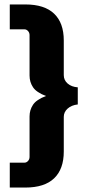

<svg xmlns="http://www.w3.org/2000/svg" viewBox="-20 -730 400 864"><path d="M24 2H90Q99 2 106 -5.5Q113 -13 113 -24V-206Q113 -235 128.5 -258.5Q144 -282 187 -298Q144 -314 128.5 -337.5Q113 -361 113 -390V-572Q113 -583 106 -590.5Q99 -598 90 -598H24V-710H94Q180 -710 223.5 -668.5Q267 -627 267 -548V-392Q267 -369 284.5 -354Q302 -339 330 -337V-260Q302 -257 284.5 -241.5Q267 -226 267 -204V-48Q267 31 223.5 72.5Q180 114 94 114H24Z"/></svg>

Font: Sarabun ExtraBold
Style: Regular
Weight: 800
Version: Version 1.000; ttfautohint (v1.6)